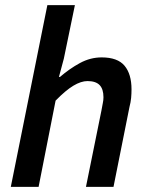

<svg xmlns="http://www.w3.org/2000/svg" viewBox="-20 -726 573 746"><path d="M22 0 164 -706H271L228 -498L209 -427H213Q250 -459 290.5 -481Q331 -503 375 -503Q437 -503 464 -470.5Q491 -438 491 -379Q491 -362 489.5 -345.5Q488 -329 483 -310L421 0H314L374 -296Q377 -314 379.5 -325.5Q382 -337 382 -348Q382 -380 367 -395.5Q352 -411 320 -411Q295 -411 265 -393Q235 -375 196 -335L130 0Z"/></svg>

Font: Source Sans 3 SemiBold
Style: Italic
Weight: 600
Italic angle: -11°
Designer: Paul D. Hunt
Foundry: Adobe
Version: Version 3.046;hotconv 1.0.118;makeotfexe 2.5.65603